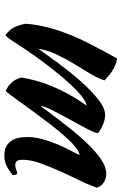

<svg xmlns="http://www.w3.org/2000/svg" viewBox="138 -654 546 861"><g transform="rotate(90 410.5 -223.0)"><path d="M675 -307Q659 -306 636 -286.5Q613 -267 586.5 -236.5Q560 -206 531.5 -169Q503 -132 476.5 -95.5Q450 -59 427 -27Q404 5 388 24Q366 15 350 -2.5Q334 -20 327 -46Q332 -77 341 -110.5Q350 -144 364.5 -180Q379 -216 400.5 -255.5Q422 -295 453 -339Q438 -338 412 -317.5Q386 -297 356 -264.5Q326 -232 294 -191.5Q262 -151 234 -112Q197 -60 172.5 -21Q148 18 137 25Q111 6 101 -16Q91 -38 86 -65Q87 -89 93.5 -125Q100 -161 112 -199Q135 -272 171.5 -344Q208 -416 242 -476Q270 -470 292.5 -457Q315 -444 340 -419Q330 -388 309 -353.5Q288 -319 265 -281Q242 -243 223 -203Q204 -163 198 -122Q226 -162 264.5 -214Q303 -266 343.5 -312Q384 -358 424 -390Q464 -422 496 -422Q508 -422 522 -418Q536 -414 548 -408Q560 -402 568 -396.5Q576 -391 577 -388Q572 -368 553.5 -333.5Q535 -299 514 -261Q493 -223 475 -187.5Q457 -152 454 -131Q503 -198 546 -252.5Q589 -307 627 -346Q665 -385 697.5 -406Q730 -427 759 -427Q779 -427 796.5 -416.5Q814 -406 821 -386Q812 -356 791.5 -314Q771 -272 750 -225.5Q729 -179 712.5 -134Q696 -89 696 -53Q696 -32 702 -25.5Q708 -19 719 -19Q731 -19 741.5 -23.5Q752 -28 757 -28Q763 -24 764 -18Q765 -12 765 -7Q745 9 724 19.5Q703 30 677 30Q653 30 637.5 22Q622 14 612 0Q602 -14 598 -32Q594 -50 594 -71Q594 -105 603 -138.5Q612 -172 624.5 -202.5Q637 -233 651 -259.5Q665 -286 675 -307Z"/></g></svg>

Font: Sweet Mavka Script
Style: Regular
Weight: 500
Designer: Pablo Impallari/Anastassiya Vishnevskaya
Foundry: Pablo Impallari/ Anastassiya Vishnevskaya
Version: Version 2.0/www.impallari.com/   behance.net/sweetcherry